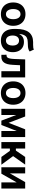

<svg xmlns="http://www.w3.org/2000/svg" viewBox="1730 -2496 776 4277"><g transform="rotate(90 2118.5 -358.0)"><path d="M35.2 -263.7Q35.2 -345.2 66.7 -407.2Q98.1 -469.2 157 -503.2Q215.8 -537.1 294.9 -537.1Q374 -537.1 433.1 -503.2Q492.2 -469.2 523.9 -407.2Q555.7 -345.2 555.7 -263.7Q555.7 -182.1 523.9 -119.9Q492.2 -57.6 433.1 -23.4Q374 10.7 294.9 10.7Q215.8 10.7 157.2 -23.4Q98.6 -57.6 66.9 -119.9Q35.2 -182.1 35.2 -263.7ZM408.2 -263.7Q408.2 -311 395.5 -347.9Q382.8 -384.8 357.4 -405.8Q332 -426.8 295.9 -426.8Q259.3 -426.8 233.6 -405.8Q208 -384.8 194.8 -347.9Q181.6 -311 181.6 -263.7Q181.6 -216.8 194.8 -179.9Q208 -143.1 233.6 -122.3Q259.3 -101.6 295.9 -101.6Q332 -101.6 357.4 -122.3Q382.8 -143.1 395.5 -179.7Q408.2 -216.3 408.2 -263.7Z M920.9 -587.9Q859.4 -586.9 821.3 -567.6Q783.2 -548.3 762.9 -508.3Q742.7 -468.3 736.3 -402.3H742.2Q766.1 -451.7 809.6 -477.3Q853 -502.9 916 -502.9Q983.4 -502.9 1034.7 -473.4Q1085.9 -443.8 1114.3 -387.7Q1142.6 -331.5 1142.6 -254.9Q1142.6 -174.3 1111.1 -114.3Q1079.6 -54.2 1021 -21.7Q962.4 10.7 883.8 10.7Q803.2 10.7 745.1 -23.4Q687 -57.6 656 -124Q625 -190.4 625 -286.1V-329.1Q625 -518.6 698.2 -612.1Q771.5 -705.6 916 -707H938.5H979.5Q1020 -707 1043.9 -710.7Q1067.9 -714.4 1084 -725.6L1127.9 -630.9Q1106 -612.8 1079.3 -604Q1052.7 -595.2 1017.6 -592Q982.4 -588.9 920.9 -587.9ZM995.1 -250Q995.1 -318.4 965.6 -356Q936 -393.6 883.8 -393.6Q831.5 -393.6 801.8 -356Q772 -318.4 771.5 -250Q771.5 -204.6 785.2 -171.1Q798.8 -137.7 824.5 -119.6Q850.1 -101.6 884.8 -101.6Q918.5 -101.6 943.4 -119.6Q968.3 -137.7 981.7 -171.1Q995.1 -204.6 995.1 -250Z M1200.2 -115.2H1217.8Q1243.7 -115.2 1259.3 -132.3Q1274.9 -149.4 1283.4 -188.5Q1292 -227.5 1294.9 -295.9L1303.7 -530.3H1705.1V0H1566.4V-416H1433.6L1424.8 -252.9Q1418.5 -121.1 1374.5 -60.5Q1330.6 0 1245.1 0H1201.2Z M1793 -263.7Q1793 -345.2 1824.5 -407.2Q1856 -469.2 1914.8 -503.2Q1973.6 -537.1 2052.7 -537.1Q2131.8 -537.1 2190.9 -503.2Q2250 -469.2 2281.7 -407.2Q2313.5 -345.2 2313.5 -263.7Q2313.5 -182.1 2281.7 -119.9Q2250 -57.6 2190.9 -23.4Q2131.8 10.7 2052.7 10.7Q1973.6 10.7 1915 -23.4Q1856.4 -57.6 1824.7 -119.9Q1793 -182.1 1793 -263.7ZM2166 -263.7Q2166 -311 2153.3 -347.9Q2140.6 -384.8 2115.2 -405.8Q2089.8 -426.8 2053.7 -426.8Q2017.1 -426.8 1991.5 -405.8Q1965.8 -384.8 1952.6 -347.9Q1939.5 -311 1939.5 -263.7Q1939.5 -216.8 1952.6 -179.9Q1965.8 -143.1 1991.5 -122.3Q2017.1 -101.6 2053.7 -101.6Q2089.8 -101.6 2115.2 -122.3Q2140.6 -143.1 2153.3 -179.7Q2166 -216.3 2166 -263.7Z M2861.3 -530.3H3034.2V0H2898.4V-341.3L2764.6 0H2668L2542 -330.6V0H2404.3V-530.3H2575.2L2716.8 -161.1Z M3144.5 -530.3H3289.1V-323.2H3335L3476.6 -530.3H3647.5L3458 -261.7L3649.4 0H3476.6L3340.8 -189.5H3289.1V0H3144.5Z M4037.1 -530.3H4180.7V0H4043V-339.8L3849.6 0H3706.1V-530.3H3843.8V-191.4Z"/></g></svg>

Font: Pretendard Std
Style: Bold
Weight: 700
Designer: Base glyphs from Inter by Rasmus Andersson; Hangeul glyphs from Noto Sans CJK(Source Han Sans) by Jang Soo-young and Kan
Foundry: Kil Hyung-jin
Version: Version 1.309